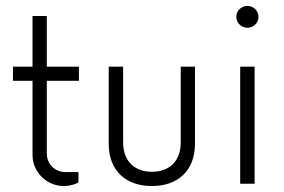

<svg xmlns="http://www.w3.org/2000/svg" viewBox="-20 -623 963 651"><path d="M247.6 -349.1V-397H138.7V-568.8H90.3V-397H23.9V-349.1H90.3V-97.2C90.3 -39.1 138.7 7.8 196.3 7.8C214.8 7.8 235.8 2.4 246.1 -4.9V-39.6H201.7C167.5 -39.6 138.7 -65.4 138.7 -103V-349.1Z M495.1 7.8C580.6 7.8 641.1 -42 641.1 -135.7V-397H592.8V-140.6C592.8 -73.2 550.8 -40.5 495.1 -40.5C439.5 -40.5 397.5 -73.2 397.5 -140.6V-397H348.6V-135.7C348.6 -42 409.2 7.8 495.1 7.8Z M818.8 -528.8C839.4 -528.8 856.4 -545.4 856.4 -565.4C856.4 -586.9 839.4 -603 818.8 -603C798.8 -603 781.2 -586.9 781.2 -565.4C781.2 -545.4 798.8 -528.8 818.8 -528.8ZM794.4 0H843.3V-397H794.4Z"/></svg>

Font: Now Light
Style: Regular
Weight: 300
Designer: Alfredo Marco Pradil
Foundry: Alfredo Marco Pradil
Version: Version 1.200;hotconv 1.0.109;makeotfexe 2.5.65596